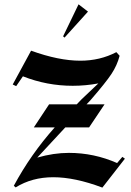

<svg xmlns="http://www.w3.org/2000/svg" viewBox="-20 -859 599 880"><path d="M383.3 -805.8 275.8 -686.7 269.2 -692.5 340 -839.2ZM295.8 -158.3Q410.8 -158.3 516.7 -111.7L540.8 -140L552.5 -131.7L449.2 0.8Q323.3 -46.7 224.2 -46.7Q126.7 -46.7 51.7 0L43.3 -7.5Q120.8 -151.7 230.8 -275H135L205 -380.8H331.7Q346.7 -395.8 355 -405L430.8 -476.7Q372.5 -465.8 313.3 -465.8Q195 -465.8 85 -509.2L54.2 -464.2L38.3 -471.7L122.5 -626.7Q249.2 -580.8 348.3 -580.8Q438.3 -580.8 513.3 -620L528.3 -603.3Q516.7 -559.2 490.8 -520Q465 -480.8 394.2 -399.2L376.7 -380.8H459.2L388.3 -275H279.2L150.8 -136.7Q225.8 -158.3 295.8 -158.3Z"/></svg>

Font: Chomsky
Style: Regular
Weight: 400
Version: Version 2.3